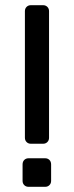

<svg xmlns="http://www.w3.org/2000/svg" viewBox="-20 -720 285 740"><path d="M99 -166Q89 -166 82.5 -172.5Q76 -179 76 -189V-677Q76 -687 82.5 -693.5Q89 -700 99 -700H146Q156 -700 162.5 -693.5Q169 -687 169 -677V-189Q169 -179 162.5 -172.5Q156 -166 146 -166ZM90 0Q80 0 73.5 -6.5Q67 -13 67 -23V-86Q67 -97 73.5 -103.5Q80 -110 90 -110H154Q164 -110 170.5 -103.5Q177 -97 177 -86V-23Q177 -13 170.5 -6.5Q164 0 154 0Z"/></svg>

Font: DVN-Rubik
Style: Regular
Weight: 400
Designer: Hubert and Fischer
Foundry: Hubert & Fischer
Version: Version 2.102